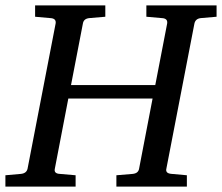

<svg xmlns="http://www.w3.org/2000/svg" viewBox="-35 -691 822 711"><path d="M767 -629 709 -624Q689 -622 685 -604L581 -66Q579 -58 583.5 -53Q588 -48 601 -47L657 -42V0H396V-42L456 -47Q477 -49 480 -66L530 -326H218L168 -66Q164 -48 187 -47L245 -42V0H-15V-42L42 -47Q63 -49 67 -66L171 -604Q174 -623 151 -624L95 -629V-671H355V-629L296 -624Q275 -622 272 -604L228 -376H540L584 -604Q587 -623 564 -624L507 -629V-671H767Z"/></svg>

Font: Veleka
Style: Italic
Weight: 400
Italic angle: -12°
Designer: Stefan Peev, Context Ltd, 2016; SIL International, 1997-2014.
Foundry: Stefan Peev, Context Ltd, 2016
Version: Version 1.000